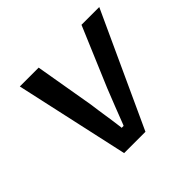

<svg xmlns="http://www.w3.org/2000/svg" viewBox="-122 -627 764 764"><g transform="rotate(-45 259.5 -245.5)"><path d="M298 -5 519 -486H419L313 -235C294 -187 274 -137 255 -87L253 -83H242V-87C236 -137 227 -187 221 -235L178 -486H72L178 -5Z"/></g></svg>

Font: Falling Sky
Style: LightObl
Weight: 400
Designer: Paul D. Hunt
Foundry: Adobe Systems Incorporated
Version: Version 1.02